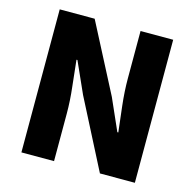

<svg xmlns="http://www.w3.org/2000/svg" viewBox="-108 -856 980 966"><g transform="rotate(15 382.0 -372.5)"><path d="M86 0V-745H268L453 -388L526 -223H531Q524 -282 515.5 -356.5Q507 -431 507 -498V-745H677V0H495L311 -359L238 -522H233Q239 -460 247.5 -387.5Q256 -315 256 -247V0Z"/></g></svg>

Font: Noto Sans TC Thin Black
Style: Regular
Weight: 900
Version: Version 2.004-H2;hotconv 1.0.118;makeotfexe 2.5.65603